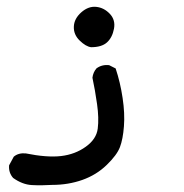

<svg xmlns="http://www.w3.org/2000/svg" viewBox="-20 -216 540 565"><path d="M133.8 328.1Q101.6 330.1 73.7 328.6Q45.9 327.1 18.6 307.6Q4.9 292 6.8 270.5L20.5 245.1Q34.2 233.4 55.7 235.4Q118.2 248 159.7 243.2Q201.2 238.3 232.4 215.8Q263.7 193.4 267.6 162.6Q271.5 131.8 265.6 90.3Q259.8 48.8 252 12.7Q253.9 -2.9 263.7 -14.6Q279.3 -26.4 300.8 -24.4L320.3 -14.6Q334 26.4 340.8 72.3Q347.7 118.2 344.7 155.8Q341.8 193.4 333 216.8Q324.2 240.2 293.9 269.5Q263.7 298.8 222.2 313.5Q180.7 328.1 133.8 328.1ZM248 -77.1Q232.4 -79.1 214.4 -96.7Q196.3 -114.3 197.3 -137.7Q198.2 -161.1 219.2 -179.7Q240.2 -198.2 263.2 -195.8Q286.1 -193.4 303.2 -175.3Q320.3 -157.2 315.4 -131.3Q310.5 -105.5 294.9 -91.3Q279.3 -77.1 248 -77.1Z"/></svg>

Font: JasonHandwriting1
Style: Regular
Weight: 400
Version: Version 1.48.20